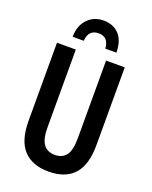

<svg xmlns="http://www.w3.org/2000/svg" viewBox="-170 -1020 886 1121"><g transform="rotate(20 273.5 -459.5)"><path d="M484 -231Q484 -108 430.5 -49Q377 10 273 10Q171 10 117 -48.5Q63 -107 63 -229V-714H180V-231Q180 -158 204 -126Q228 -94 274 -94Q321 -94 344.5 -125.5Q368 -157 368 -232V-714H484ZM275 -929Q336 -929 372 -891Q408 -853 409 -778H340Q335 -849 274 -849Q244 -849 226.5 -832.5Q209 -816 206 -778H137Q138 -848 177 -888.5Q216 -929 275 -929Z"/></g></svg>

Font: Noto Sans ExtraCondensed SemiBold
Style: Regular
Weight: 600
Width: 2
Designer: Monotype Design Team
Foundry: Monotype Imaging Inc.
Version: Version 2.013; ttfautohint (v1.8.4.7-5d5b)